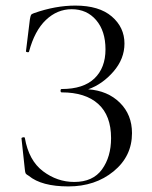

<svg xmlns="http://www.w3.org/2000/svg" viewBox="-20 -656 543 688"><path d="M296 -336Q366 -331 409.5 -288Q453 -245 453 -179Q453 -96 387 -42Q321 12 225 12Q129 12 83 -26Q74 -31 72 -34.5Q70 -38 69 -49L57 -160Q57 -163 62.5 -164Q68 -165 69 -162Q83 -81 134 -42.5Q185 -4 246 -4Q313 -4 345.5 -49Q378 -94 378 -161Q378 -242 332 -283.5Q286 -325 201 -325Q197 -325 197 -331Q197 -337 201 -337Q279 -337 318.5 -375Q358 -413 358 -479Q358 -545 324.5 -584Q291 -623 237 -623Q185 -623 144.5 -584.5Q104 -546 84 -471Q83 -468 78 -469Q73 -470 73 -472L87 -586Q89 -598 91 -602Q93 -606 102 -609Q179 -636 250 -636Q335 -636 380.5 -597Q426 -558 426 -500Q426 -445 386.5 -399.5Q347 -354 296 -336Z"/></svg>

Font: Cormorant Infant
Style: Regular
Weight: 400
Designer: Christian Thalmann (Catharsis Fonts)
Version: Version 1.000;PS 002.000;hotconv 1.0.88;makeotf.lib2.5.64775